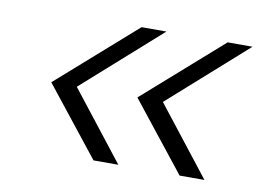

<svg xmlns="http://www.w3.org/2000/svg" viewBox="-54 -604 774 571"><g transform="rotate(10 333.0 -318.5)"><path d="M334 -111H259L95 -318L331 -526H406L172 -318ZM594 -111H519L355 -318L591 -526H666L432 -318Z"/></g></svg>

Font: Be Vietnam Light
Style: Italic
Weight: 300
Italic angle: -9.222°
Designer: Gabriel Lam
Foundry: TypeRant
Version: Version 3.000